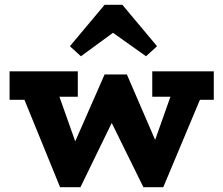

<svg xmlns="http://www.w3.org/2000/svg" viewBox="-20 -769 933 802"><path d="M20 -352V-471H305V-365H132V-352ZM231 13 65 -394H218L333 -69L303 13ZM290 13 236 -46 417 -458H464L483 -330L316 13ZM579 13 410 -330 449 -458H510L678 -69L649 13ZM636 13 579 -46 705 -402H836L662 13ZM616 -365V-471H873V-352H761V-365ZM318 -534 272 -576 417 -749H491L636 -576L590 -534L452 -632Z"/></svg>

Font: BioRhyme ExtraBold
Style: Regular
Weight: 800
Designer: Aoife Mooney
Foundry: Aoife Mooney Type
Version: Version 1.600;gftools[0.9.33]